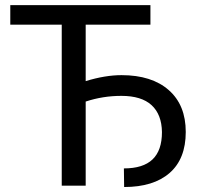

<svg xmlns="http://www.w3.org/2000/svg" viewBox="-20 -731 790 756"><path d="M572.3 -633.8H317.4V-411.6Q394 -435.1 458.5 -435.1Q577.6 -435.1 644.5 -376.2Q711.4 -317.4 711.4 -211.4Q711.4 -105.5 647.9 -50Q584.5 5.4 468.8 5.4L467.8 -67.9Q543.5 -67.9 580.6 -103.3Q617.7 -138.7 617.7 -210.9Q616.7 -280.3 576.9 -316.9Q537.1 -353.5 458 -353.5Q384.8 -353.5 317.4 -331.1V0H223.1V-633.8H20.5V-710.9H572.3Z"/></svg>

Font: Roboto
Style: Regular
Weight: 400
Designer: Google
Version: Version 2.134; 2016; ttfautohint (v1.6)